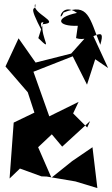

<svg xmlns="http://www.w3.org/2000/svg" viewBox="-20 -950 573 982"><path d="M426 -298 354 -370 382 -429 232 -355 151 -583 352 -662 425 -517 467 -647 533 -602 446 -790 344 -676 162 -630 75 -754 8 -610 122 -478 156 -374 50 -323 29 -37 82 -88 192 -48 219 -47 366 -22 478 12 453 -197 349 -126 243 -41 175 -197 245 -263 298 -200 441 -331ZM176 -755C255 -678 189 -755 197 -826C300 -834 137 -882 160 -930C170 -883 110 -951 200 -781C195 -814 178 -836 202 -837ZM369 -755C446 -728 527 -836 493 -721C437 -859 433 -937 305 -886C275 -818 287 -947 374 -884C258 -860 272 -814 378 -818Z"/></svg>

Font: Asimov Silicon
Style: Regular
Weight: 400
Designer: Google
Version: Version 2.000980; 2014